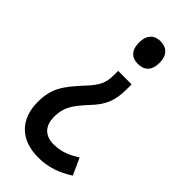

<svg xmlns="http://www.w3.org/2000/svg" viewBox="-234 -685 836 836"><g transform="rotate(45 183.5 -267.5)"><path d="M278 -565C278 -612 253 -635 214 -635C178 -635 152 -613 152 -565C152 -516 177 -495 214 -495C254 -495 278 -518 278 -565ZM258 -382V-413H175V-391C175 -340 165 -315 117 -264C55 -196 23 -156 23 -70C23 35 85 100 196 100C256 100 309 81 358 49L323 -28C284 -3 248 12 203 12C149 12 119 -18 119 -76C119 -131 140 -164 192 -220C241 -271 258 -313 258 -382Z"/></g></svg>

Font: Noto Sans Kannada UI Condensed Medium
Style: Regular
Weight: 500
Width: 3
Designer: Jelle Bosma - Monotype Design Team
Foundry: Monotype Imaging Inc.
Version: Version 2.005